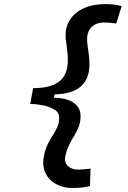

<svg xmlns="http://www.w3.org/2000/svg" viewBox="-20 -814 626 938"><path d="M334.5 104.5Q289.6 104.5 254.2 85.4Q218.8 66.4 201.9 31Q185.1 -4.4 194.8 -53.2Q201.7 -86.4 213.6 -110.4Q225.6 -134.3 238.5 -154.1Q251.5 -173.8 260.3 -193.8Q269 -213.9 269 -239.3Q269 -265.1 244.6 -279.5Q220.2 -293.9 187.3 -300Q154.3 -306.2 127.9 -306.2L141.6 -383.3Q227.5 -383.3 269.5 -416Q311.5 -448.7 311.5 -521Q311.5 -547.4 307.6 -573.5Q303.7 -599.6 301.3 -624Q296.4 -676.3 319.8 -714.4Q343.3 -752.4 388.4 -773.2Q433.6 -793.9 493.2 -793.9Q521.5 -793.9 540.3 -791.3Q559.1 -788.6 574.2 -784.2L547.9 -699.2Q531.7 -701.7 516.6 -702.9Q501.5 -704.1 488.8 -704.1Q461.9 -704.1 442.4 -693.4Q422.9 -682.6 413.3 -662.1Q403.8 -641.6 405.8 -611.8Q407.7 -587.4 412.4 -559.6Q417 -531.7 417 -499.5Q417 -356 246.6 -353L243.7 -336.4Q306.2 -335.4 339.8 -311.8Q373.5 -288.1 373.5 -247.6Q373.5 -218.3 365 -196Q356.4 -173.8 343.8 -153.1Q331.1 -132.3 318.8 -108.4Q306.6 -84.5 299.3 -51.8Q292.5 -21 311.5 -3.2Q330.6 14.6 361.3 14.6Q374 14.6 389.9 13.2Q405.8 11.7 422.4 9.8L419.4 94.7Q402.8 99.1 382.8 101.8Q362.8 104.5 334.5 104.5Z"/></svg>

Font: Cascadia Mono NF
Style: Italic
Weight: 400
Italic angle: -10°
Monospace: yes
Designer: Aaron Bell
Foundry: Saja Typeworks
Version: Version 2404.023